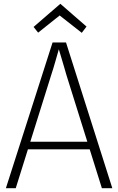

<svg xmlns="http://www.w3.org/2000/svg" viewBox="-20 -992 624 1012"><path d="M11 0 257 -768H328L572 0H517L330 -597Q326 -611 320.5 -630Q315 -649 309 -669Q303 -689 297.5 -707.5Q292 -726 288 -739H292Q288 -726 283 -707.5Q278 -689 272 -669Q266 -649 260.5 -630Q255 -611 250 -597L63 0ZM114 -205V-245H470V-205ZM436 -852 411 -819 290 -914H299L181 -820L157 -850L298 -972Z"/></svg>

Font: Yaldevi ExtraLight ExtraLight
Style: Regular
Weight: 250
Version: Version 1.100